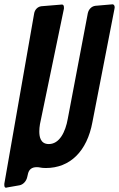

<svg xmlns="http://www.w3.org/2000/svg" viewBox="-26 -758 551 889"><path d="M164 -729H165C149 -727 135 -714 132 -695L-6 93C-6 95 -6 97 -6 99C-6 107 -3 111 1 111C3 111 5 111 7 110C26 107 45 103 64 100C81 97 96 81 100 62L104 45C109 26 122 16 144 16C148 16 152 16 156 17C165 19 175 20 186 20C298 20 377 -57 402 -193L504 -717C504 -720 505 -722 505 -724C505 -732 501 -738 495 -738L414 -731H415C399 -729 385 -716 381 -698V-699L288 -209C277 -146 249 -91 200 -91C159 -91 156 -129 156 -150C156 -160 157 -171 159 -183L270 -718C270 -720 270 -722 270 -724C270 -732 267 -737 261 -737Z"/></svg>

Font: Bangerz
Style: Regular
Weight: 400
Designer: vernon adams
Foundry: Vernon Adams
Version: Version 2.10;December 28, 2023;FontCreator 13.0.0.2683 64-bi